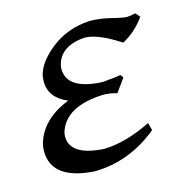

<svg xmlns="http://www.w3.org/2000/svg" viewBox="-79 -551 612 633"><g transform="rotate(-15 226.5 -234.5)"><path d="M169.4 7.3Q24.4 -2 24.4 -100.1L25.4 -116.7Q43.9 -200.7 144.5 -240.7Q83 -266.6 83 -321.8L84 -337.9Q91.8 -382.8 147 -427Q202.1 -471.2 279.3 -476.1Q315.4 -476.1 352.8 -466.6Q390.1 -457 403.8 -457Q419.9 -458 432.6 -461.4L445.8 -446.3Q414.1 -401.9 369.6 -378.4Q294.4 -427.2 250.5 -427.2Q162.6 -420.9 150.4 -354.5L149.9 -347.7Q149.9 -275.9 270 -270.5Q317.4 -274.4 332.5 -277.8L340.3 -267.6L307.6 -222.2Q283.2 -229.5 261.7 -229.5Q130.9 -225.1 105.5 -142.6Q104 -135.3 104 -128.4Q104 -63 218.3 -56.2Q291.5 -57.6 379.9 -101.1L386.7 -75.2Q289.1 5.4 169.4 7.3Z"/></g></svg>

Font: Kelvinch
Style: Italic
Weight: 400
Italic angle: -10°
Designer: Paul James Miller
Foundry: High-Logic / Made with FontCreator
Version: Version 3.40;July 22, 2017;FontCreator 11.0.0.2388 64-bit